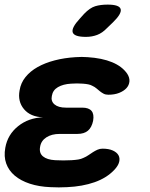

<svg xmlns="http://www.w3.org/2000/svg" viewBox="-29 -805 649 833"><path d="M523 -485Q534 -468 532.5 -451.5Q531 -435 519.5 -422.5Q508 -410 488 -402Q468 -394 441 -394Q429 -394 420.5 -398.5Q412 -403 404.5 -409Q397 -415 389.5 -421.5Q382 -428 371 -433Q364 -437 354 -439Q344 -441 331 -442Q318 -443 305 -443Q292 -443 279 -442Q245 -440 222.5 -427Q200 -414 196 -389Q191 -366 207.5 -352Q224 -338 257 -338H328Q356 -338 368 -324Q380 -310 375 -281Q369 -252 352.5 -238Q336 -224 307 -224H230Q195 -224 172 -209Q149 -194 145 -168Q140 -141 157.5 -126.5Q175 -112 210 -110Q228 -109 246 -109Q264 -109 282 -110Q298 -111 310.5 -113Q323 -115 333 -120Q345 -125 355 -132Q365 -139 374.5 -145Q384 -151 394 -155.5Q404 -160 416 -160Q443 -160 460.5 -152Q478 -144 485 -131.5Q492 -119 488 -102.5Q484 -86 467 -68Q434 -33 381.5 -14.5Q329 4 262 7Q244 8 226 8Q208 8 190 7Q140 5 100.5 -8Q61 -21 35 -43Q9 -65 -2 -95.5Q-13 -126 -6 -164Q4 -221 49.5 -257.5Q95 -294 158 -296Q103 -298 75 -331.5Q47 -365 56 -413Q61 -445 81.5 -470.5Q102 -496 134 -514Q166 -532 208 -543Q250 -554 299 -557Q312 -558 325.5 -558Q339 -558 351 -557Q414 -553 457.5 -535Q501 -517 523 -485ZM435 -683Q415 -662 392.5 -653.5Q370 -645 344 -645Q293 -645 286.5 -664.5Q280 -684 318 -725L336 -745Q361 -771 384 -778Q407 -785 438 -785Q489 -785 494.5 -765.5Q500 -746 461 -708Z"/></svg>

Font: Maple Mono ExtraBold
Style: Italic
Weight: 800
Italic angle: -10°
Monospace: yes
Designer: subframe7536
Version: Version 7.200